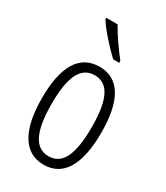

<svg xmlns="http://www.w3.org/2000/svg" viewBox="-193 -846 809 938"><g transform="rotate(30 212.0 -377.5)"><path d="M184 -765H120V-757C149 -710 212 -642 251 -606H285V-617C252 -659 212 -714 184 -765ZM380 -267C380 -443 326 -542 213 -542C98 -542 44 -445 44 -268C44 -91 101 10 213 10C326 10 380 -90 380 -267ZM99 -268C99 -416 132 -494 213 -494C294 -494 326 -413 326 -267C326 -112 291 -38 213 -38C134 -38 99 -117 99 -268Z"/></g></svg>

Font: Noto Sans Khmer UI ExtraCondensed Light
Style: Regular
Weight: 300
Width: 2
Designer: Danh Hong and the Monotype Design Team
Foundry: Monotype Imaging Inc.
Version: Version 2.002